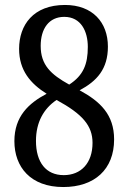

<svg xmlns="http://www.w3.org/2000/svg" viewBox="-20 -744 517 774"><path d="M235 10C361 10 440 -61 440 -182C440 -282 384 -335 301 -380C370 -417 415 -465 415 -556C415 -654 353 -724 242 -724C114 -724 57 -643 57 -547C57 -460 103 -407 168 -366C96 -328 38 -275 38 -175C38 -71 103 10 235 10ZM259 -403C185 -444 144 -482 144 -559C144 -628 177 -676 239 -676C307 -676 334 -617 334 -555C334 -485 316 -440 259 -403ZM237 -38C165 -38 125 -90 125 -176C125 -251 156 -306 208 -341C313 -284 353 -237 353 -168C353 -87 307 -38 237 -38Z"/></svg>

Font: Noto Serif Devanagari Condensed
Style: Regular
Weight: 400
Width: 3
Designer: Universal Thirst, Indian Type Foundry and the Monotype Design Team
Foundry: Monotype Imaging Inc.
Version: Version 2.004